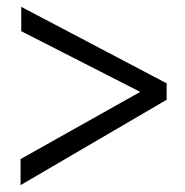

<svg xmlns="http://www.w3.org/2000/svg" viewBox="-20 -587 540 560"><path d="M40 -47V-123L389 -319L42 -496V-567L466 -344V-296Z"/></svg>

Font: Inconsolata Nerd Font Mono
Style: Regular
Weight: 400
Monospace: yes
Designer: Raph Levien, Cyreal, Brenton Simpson
Foundry: Raph Levien, Cyreal, Google
Version: Version 3.000; ttfautohint (v1.8.3);Nerd Fonts 3.0.2